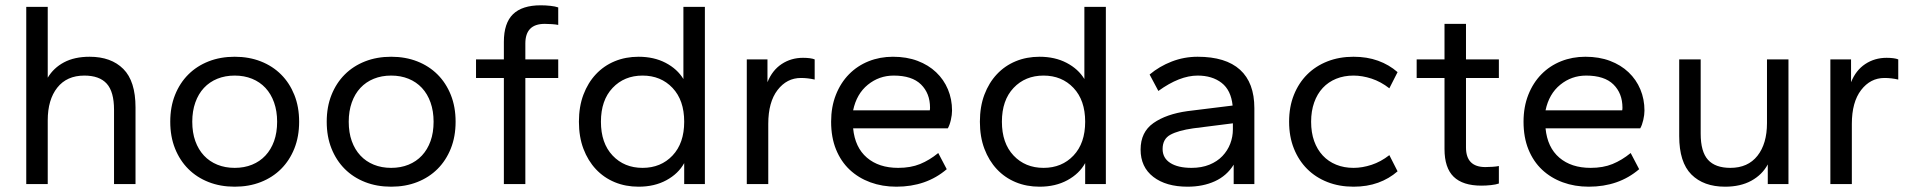

<svg xmlns="http://www.w3.org/2000/svg" viewBox="-20 -694 7211 724"><path d="M410 0V-280Q410 -348 382.5 -378.5Q355 -409 298 -409Q232 -409 196 -363.5Q160 -318 160 -240V0H79V-668H160V-401Q182 -438 221.5 -459Q261 -480 318 -480Q399 -480 445 -434Q491 -388 491 -289V0Z M865 10Q811 10 766.5 -7.5Q722 -25 690 -57Q658 -89 640 -134Q622 -179 622 -235Q622 -291 640 -336Q658 -381 690 -413Q722 -445 766.5 -462.5Q811 -480 865 -480Q919 -480 963.5 -462.5Q1008 -445 1040 -413Q1072 -381 1090 -336Q1108 -291 1108 -235Q1108 -179 1090 -134Q1072 -89 1040 -57Q1008 -25 963.5 -7.5Q919 10 865 10ZM865 -61Q901 -61 930.5 -73Q960 -85 981 -107.5Q1002 -130 1013.5 -162Q1025 -194 1025 -235Q1025 -275 1013.5 -307.5Q1002 -340 981 -362.5Q960 -385 930.5 -397Q901 -409 865 -409Q829 -409 799.5 -397Q770 -385 749 -362.5Q728 -340 716.5 -307.5Q705 -275 705 -235Q705 -194 716.5 -162Q728 -130 749 -107.5Q770 -85 799.5 -73Q829 -61 865 -61Z M1455 10Q1401 10 1356.5 -7.5Q1312 -25 1280 -57Q1248 -89 1230 -134Q1212 -179 1212 -235Q1212 -291 1230 -336Q1248 -381 1280 -413Q1312 -445 1356.5 -462.5Q1401 -480 1455 -480Q1509 -480 1553.5 -462.5Q1598 -445 1630 -413Q1662 -381 1680 -336Q1698 -291 1698 -235Q1698 -179 1680 -134Q1662 -89 1630 -57Q1598 -25 1553.5 -7.5Q1509 10 1455 10ZM1455 -61Q1491 -61 1520.5 -73Q1550 -85 1571 -107.5Q1592 -130 1603.5 -162Q1615 -194 1615 -235Q1615 -275 1603.5 -307.5Q1592 -340 1571 -362.5Q1550 -385 1520.5 -397Q1491 -409 1455 -409Q1419 -409 1389.5 -397Q1360 -385 1339 -362.5Q1318 -340 1306.5 -307.5Q1295 -275 1295 -235Q1295 -194 1306.5 -162Q1318 -130 1339 -107.5Q1360 -85 1389.5 -73Q1419 -61 1455 -61Z M1880 0V-400H1775V-470H1880V-536Q1880 -607 1914.5 -640.5Q1949 -674 2019 -674Q2037 -674 2055.5 -672Q2074 -670 2085 -666V-600Q2076 -602 2061 -603Q2046 -604 2034 -604Q1961 -604 1961 -530V-470H2085V-400H1961V0Z M2388 10Q2339 10 2298 -7Q2257 -24 2227 -56Q2197 -88 2180 -133Q2163 -178 2163 -235Q2163 -292 2180 -337Q2197 -382 2227 -414Q2257 -446 2298 -463Q2339 -480 2388 -480Q2446 -480 2490 -457Q2534 -434 2557 -396V-668H2638V0H2560V-79Q2538 -39 2493 -14.5Q2448 10 2388 10ZM2403 -61Q2472 -61 2516 -107.5Q2560 -154 2560 -235Q2560 -316 2516 -362.5Q2472 -409 2403 -409Q2334 -409 2290 -362.5Q2246 -316 2246 -235Q2246 -154 2290 -107.5Q2334 -61 2403 -61Z M2796 0V-470H2874V-384Q2892 -429 2927.5 -452.5Q2963 -476 3008 -476Q3022 -476 3033.5 -474.5Q3045 -473 3052 -470V-394Q3026 -400 3000 -400Q2947 -400 2912 -354.5Q2877 -309 2877 -227V0Z M3360 10Q3307 10 3262 -6.5Q3217 -23 3184 -54Q3151 -85 3132.5 -130.5Q3114 -176 3114 -235Q3114 -291 3132 -336.5Q3150 -382 3181.5 -414Q3213 -446 3255.5 -463Q3298 -480 3347 -480Q3399 -480 3440 -464.5Q3481 -449 3510 -421.5Q3539 -394 3554.5 -357Q3570 -320 3570 -277Q3570 -261 3565.5 -241.5Q3561 -222 3554 -210H3197Q3204 -138 3249 -99.5Q3294 -61 3367 -61Q3414 -61 3449.5 -75.5Q3485 -90 3518 -117L3550 -56Q3473 10 3360 10ZM3350 -409Q3295 -409 3252.5 -374.5Q3210 -340 3197 -278H3486Q3487 -281 3487 -288Q3487 -342 3453 -375.5Q3419 -409 3350 -409Z M3900 10Q3851 10 3810 -7Q3769 -24 3739 -56Q3709 -88 3692 -133Q3675 -178 3675 -235Q3675 -292 3692 -337Q3709 -382 3739 -414Q3769 -446 3810 -463Q3851 -480 3900 -480Q3958 -480 4002 -457Q4046 -434 4069 -396V-668H4150V0H4072V-79Q4050 -39 4005 -14.5Q3960 10 3900 10ZM3915 -61Q3984 -61 4028 -107.5Q4072 -154 4072 -235Q4072 -316 4028 -362.5Q3984 -409 3915 -409Q3846 -409 3802 -362.5Q3758 -316 3758 -235Q3758 -154 3802 -107.5Q3846 -61 3915 -61Z M4458 10Q4377 10 4329 -27Q4281 -64 4281 -130Q4281 -196 4329.5 -230Q4378 -264 4458 -275L4628 -296Q4622 -354 4586.5 -381.5Q4551 -409 4496 -409Q4428 -409 4348 -351L4315 -413Q4352 -444 4398.5 -462Q4445 -480 4496 -480Q4602 -480 4656 -431Q4710 -382 4710 -286V0H4632V-73Q4606 -31 4561 -10.5Q4516 10 4458 10ZM4473 -61Q4511 -61 4540.5 -73Q4570 -85 4589.5 -105.5Q4609 -126 4619 -152Q4629 -178 4629 -206V-229L4479 -210Q4423 -202 4393.5 -186Q4364 -170 4364 -132Q4364 -98 4393 -79.5Q4422 -61 4473 -61Z M5084 10Q5030 10 4985.5 -7.5Q4941 -25 4909 -57Q4877 -89 4859 -134Q4841 -179 4841 -235Q4841 -291 4859 -336Q4877 -381 4909 -413Q4941 -445 4985.5 -462.5Q5030 -480 5084 -480Q5135 -480 5176.5 -465Q5218 -450 5250 -422L5219 -361Q5187 -386 5152 -397.5Q5117 -409 5084 -409Q5048 -409 5018.5 -397Q4989 -385 4968 -362.5Q4947 -340 4935.5 -307.5Q4924 -275 4924 -235Q4924 -194 4935.5 -162Q4947 -130 4968 -107.5Q4989 -85 5018.5 -73Q5048 -61 5084 -61Q5117 -61 5152 -72.5Q5187 -84 5219 -109L5250 -48Q5218 -20 5176.5 -5Q5135 10 5084 10Z M5566 6Q5496 6 5461.5 -27.5Q5427 -61 5427 -132V-400H5322V-470H5427V-604H5508V-470H5632V-400H5508V-138Q5508 -64 5581 -64Q5593 -64 5608 -65Q5623 -66 5632 -68V-2Q5621 2 5602.5 4Q5584 6 5566 6Z M5971 10Q5918 10 5873 -6.5Q5828 -23 5795 -54Q5762 -85 5743.5 -130.5Q5725 -176 5725 -235Q5725 -291 5743 -336.5Q5761 -382 5792.5 -414Q5824 -446 5866.5 -463Q5909 -480 5958 -480Q6010 -480 6051 -464.5Q6092 -449 6121 -421.5Q6150 -394 6165.5 -357Q6181 -320 6181 -277Q6181 -261 6176.5 -241.5Q6172 -222 6165 -210H5808Q5815 -138 5860 -99.5Q5905 -61 5978 -61Q6025 -61 6060.5 -75.5Q6096 -90 6129 -117L6161 -56Q6084 10 5971 10ZM5961 -409Q5906 -409 5863.5 -374.5Q5821 -340 5808 -278H6097Q6098 -281 6098 -288Q6098 -342 6064 -375.5Q6030 -409 5961 -409Z M6485 10Q6404 10 6358 -36Q6312 -82 6312 -181V-470H6393V-190Q6393 -122 6420.5 -91.5Q6448 -61 6505 -61Q6571 -61 6607 -106.5Q6643 -152 6643 -230V-470H6724V0H6646V-74Q6625 -35 6584 -12.5Q6543 10 6485 10Z M6882 0V-470H6960V-384Q6978 -429 7013.5 -452.5Q7049 -476 7094 -476Q7108 -476 7119.5 -474.5Q7131 -473 7138 -470V-394Q7112 -400 7086 -400Q7033 -400 6998 -354.5Q6963 -309 6963 -227V0Z"/></svg>

Font: Celebes
Style: Regular
Weight: 400
Designer: Anugrah Pasau
Foundry: Lafontype
Version: Version 1.000; ttfautohint (v1.8.4)